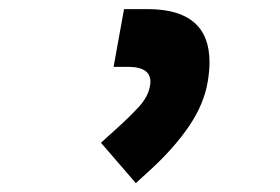

<svg xmlns="http://www.w3.org/2000/svg" viewBox="-20 -725 626 430"><path d="M284.2 -314.9 206.1 -405.3 241.2 -437Q270.5 -463.4 291.3 -486.1Q312 -508.8 315.9 -532.7Q316.9 -537.6 316.9 -542Q316.9 -552.2 312 -559.6Q301.3 -575.2 267.6 -575.2H234.4L257.8 -704.6H310.5Q449.2 -704.6 449.2 -585.9Q449.2 -565.9 445.3 -542.5Q437 -492.2 403.8 -443.1Q370.6 -394 316.9 -344.7Z"/></svg>

Font: CaskaydiaCove NFP
Style: Bold Italic
Weight: 700
Italic angle: -10°
Designer: Aaron Bell
Foundry: Saja Typeworks
Version: Version 2111.001; VTT 6.35;Nerd Fonts 3.1.1